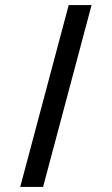

<svg xmlns="http://www.w3.org/2000/svg" viewBox="-20 -740 442 760"><path d="M252 -720 60 0H150.5L342.5 -720Z"/></svg>

Font: Eudonet Medium
Style: Regular
Weight: 500
Designer: Mikhail Sharanda
Foundry: Mikhail Sharanda
Version: Version 4.503;Glyphs 3.1.2 (3151)